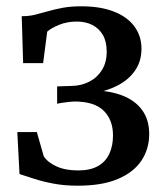

<svg xmlns="http://www.w3.org/2000/svg" viewBox="-20 -580 532 610"><path d="M227 10Q185.5 10 150.8 3.5Q116 -3 88.5 -12Q61 -21 42 -27L35 -160.5H97L119 -83.5Q131.5 -64 159.8 -51.2Q188 -38.5 228 -38.5Q267 -38.5 291.5 -52.5Q316 -66.5 327.5 -91.8Q339 -117 339 -149.5Q339 -199 309.5 -228.2Q280 -257.5 216.5 -257.5Q210 -257.5 198.5 -256.2Q187 -255 176.2 -253.2Q165.5 -251.5 161.5 -250.5V-305.5L207.5 -307Q239 -307.5 264.2 -320.8Q289.5 -334 304.2 -358Q319 -382 319 -416Q319 -448 306.8 -469Q294.5 -490 273.2 -500.8Q252 -511.5 224.5 -511.5Q193 -511.5 168 -501.2Q143 -491 130 -479.5L117 -379.5H53.5L49 -528.5Q72.5 -528.5 92.5 -533.5Q112.5 -538.5 133.2 -544.5Q154 -550.5 179.2 -555.2Q204.5 -560 238 -560Q299 -560 341.8 -543.2Q384.5 -526.5 407 -496Q429.5 -465.5 429.5 -425Q429.5 -385.5 409 -355.8Q388.5 -326 352 -307.5Q315.5 -289 268.5 -282.5L271.5 -293Q326.5 -292.5 367.5 -277Q408.5 -261.5 431.2 -230.8Q454 -200 454 -154Q454 -106.5 429.2 -69.5Q404.5 -32.5 354.2 -11.2Q304 10 227 10Z"/></svg>

Font: Merriweather 36pt
Style: Regular
Weight: 400
Designer: Eben Sorkin
Foundry: Eben Sorkin
Version: Version 2.100